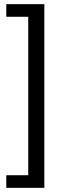

<svg xmlns="http://www.w3.org/2000/svg" viewBox="-20 -725 334 925"><path d="M10.3 180V119.2H116.1V-644.2H10.3V-705H193.5V180Z"/></svg>

Font: Nunito Sans 12pt ExtraLight SemiCondensed
Style: Regular
Weight: 200
Width: 4
Version: Version 3.101;gftools[0.9.27]